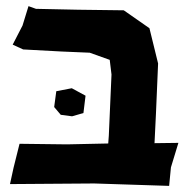

<svg xmlns="http://www.w3.org/2000/svg" viewBox="-20 -606 608 628"><path d="M214.8 -317.4 164.1 -307.6 157.2 -255.9 178.7 -230.5 215.8 -225.6 252.9 -236.3 259.8 -293ZM43.9 -135.7 24.4 -57.6 12.7 -3.9 288.1 -5.9 533.2 2 539.1 -58.6 563.5 -138.7 485.4 -137.7 490.2 -236.3 497.1 -398.4 468.8 -513.7 384.8 -572.3 234.4 -574.2 97.7 -577.1 73.2 -585.9 53.7 -522.5 21.5 -460 55.7 -444.3 181.6 -437.5 273.4 -433.6 338.9 -410.2 344.7 -362.3 335.9 -162.1 334 -136.7 199.2 -133.8Z"/></svg>

Font: MaokenAssortedSans-TC
Style: Regular
Weight: 500
Version: Version 0.83